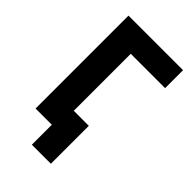

<svg xmlns="http://www.w3.org/2000/svg" viewBox="-253 -784 1020 1020"><g transform="rotate(45 257.0 -274.0)"><path d="M77 0V-698H487V-563H229V-135H342V150H199V0Z"/></g></svg>

Font: IBM Plex Sans
Style: Regular
Weight: 400
Designer: Mike Abbink, Paul van der Laan, Pieter van Rosmalen
Foundry: Bold Monday
Version: Version 3.201